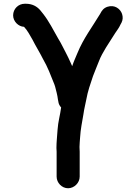

<svg xmlns="http://www.w3.org/2000/svg" viewBox="-20 -759 724 1024"><path d="M343 245C376 245 405 216 405 183V50C405 42 404.7 33.7 404 25C404 9.5 406 -6.9 407 -24C409.8 -72.4 418.1 -107.1 425 -150C429.7 -183 433.6 -193.7 440 -227C448.2 -273.9 462 -310.9 476 -353C487.7 -385.2 495.1 -399.3 507 -431C518.8 -461.9 529.4 -477.7 545 -505C561.2 -532 578 -555.3 594 -582C608.3 -603.4 613.9 -609.1 623 -629L628 -638C635.3 -652.7 636.3 -668.2 631 -684.5C622.1 -711.6 591.5 -735.4 553.5 -723C533 -716.3 523.2 -703.3 514 -685C473.1 -616.8 424.7 -553.9 393 -476C381.6 -448.2 374.3 -433.9 365 -406L357 -424C349.1 -441.5 340.2 -460.8 331 -478C316 -505.9 306.7 -527.3 290 -554C264.7 -598.4 240.3 -647.4 209 -686.5L195 -704C177.1 -724.9 152.3 -739 118 -739H112C77.6 -739 50 -711.4 50 -677C50 -645.3 77.7 -617.3 108 -616C125.4 -598.6 140.4 -569.7 153 -548C170.7 -512.6 191.4 -480.3 209 -445C234.1 -402 250.2 -358.6 270 -309L274 -297C279.1 -276.7 286.4 -251.6 289 -228L291 -218C292.3 -206 297.3 -195.3 306 -186C301 -145.8 289.7 -110.2 287 -67C285.2 -36.2 281 -2.3 281 30C281.7 36.7 282 43.3 282 50V183C282 216 310 245 343 245Z"/></svg>

Font: Smoothie
Style: Regular
Weight: 400
Foundry: Cannot Into Space Fonts
Version: Version 0.8